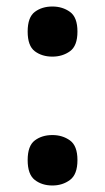

<svg xmlns="http://www.w3.org/2000/svg" viewBox="-20 -562 323 590"><path d="M141 -388Q109 -388 87 -404.5Q65 -421 65 -465Q65 -509 87 -525.5Q109 -542 141 -542Q172 -542 195 -525.5Q218 -509 218 -465Q218 -421 195 -404.5Q172 -388 141 -388ZM141 8Q109 8 87 -9Q65 -26 65 -70Q65 -114 87 -130.5Q109 -147 141 -147Q172 -147 195 -130.5Q218 -114 218 -70Q218 -26 195 -9Q172 8 141 8Z"/></svg>

Font: Noto Serif Thai SemiCondensed
Style: Bold
Weight: 700
Width: 4
Designer: Monotype Design Team
Foundry: Monotype Imaging Inc.
Version: Version 2.002; ttfautohint (v1.8.4.7-5d5b)